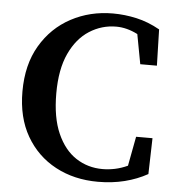

<svg xmlns="http://www.w3.org/2000/svg" viewBox="-51 -729 729 793"><g transform="rotate(5 313.5 -332.0)"><path d="M384 17Q285 17 207.5 -24.5Q130 -66 85.5 -143Q41 -220 41 -328Q41 -439 87.5 -518Q134 -597 212.5 -639Q291 -681 386 -681Q435 -681 484 -670Q533 -659 581 -632L585 -482H516L493 -605Q448 -628 404 -628Q344 -628 293 -595.5Q242 -563 211.5 -497.5Q181 -432 181 -332Q181 -232 210 -166.5Q239 -101 288 -69Q337 -37 398 -37Q424 -37 450 -42.5Q476 -48 502 -60L525 -182H593L589 -33Q546 -9 494.5 4Q443 17 384 17Z"/></g></svg>

Font: Source Serif 4 Semibold
Style: Regular
Weight: 600
Designer: Frank Grießhammer
Foundry: Adobe
Version: Version 4.005;hotconv 1.1.0;makeotfexe 2.6.0